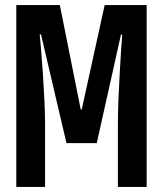

<svg xmlns="http://www.w3.org/2000/svg" viewBox="-20 -734 640 754"><path d="M44 0V-714H215L297 -304H301L391 -714H556V0H443V-247Q443 -289 445 -340.5Q447 -392 450 -443.5Q453 -495 455.5 -536.5Q458 -578 460 -598H455L360 -172H241L141 -599H136Q138 -579 141.5 -537.5Q145 -496 148.5 -444Q152 -392 154.5 -339Q157 -286 157 -242V0Z"/></svg>

Font: Noto Sans Mono SemiBold
Style: Regular
Weight: 600
Designer: Monotype Design Team
Foundry: Monotype Imaging Inc.
Version: Version 2.014; ttfautohint (v1.8.4.7-5d5b)